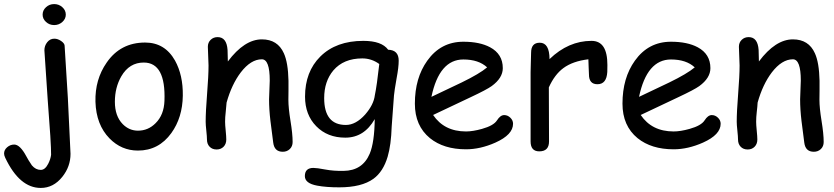

<svg xmlns="http://www.w3.org/2000/svg" viewBox="-29 -717 4132 951"><path d="M239.3 -592.8Q215.8 -592.8 199 -608.2Q182.1 -623.5 182.1 -644.5Q182.1 -666 199 -681.4Q215.8 -696.8 239.3 -696.8Q262.7 -696.8 279.8 -681.4Q296.9 -666 296.9 -644.5Q296.9 -623.5 279.8 -608.2Q262.7 -592.8 239.3 -592.8ZM224.1 49.8Q224.6 -2.9 207.5 -219.7L190.9 -467.8Q190.9 -490.2 204.8 -507.8Q218.8 -525.4 240.2 -525.4Q256.8 -525.4 273.4 -514.2Q290 -502.9 291 -491.2L307.1 -231.9L320.3 44.9Q320.3 107.9 279.8 158.7Q235.8 213.9 172.9 213.9Q67.9 213.9 -2.9 64.9Q-8.8 52.7 -8.8 43.5Q-8.8 25.4 6.6 12.2Q22 -1 41.5 -1Q70.3 -1 101.6 57.6Q109.4 73.2 128.9 102.1Q147.9 124.5 172.9 124.5Q194.3 124.5 209.5 94.7Q221.2 72.3 224.1 49.8Z M654.3 28.8Q572.3 28.8 513.2 -31.7Q447.3 -99.1 443.8 -212.9Q440.9 -323.2 499.5 -407.2Q567.9 -506.3 689.9 -506.3Q787.6 -506.3 837.9 -417Q877.9 -344.7 876.5 -243.2Q875 -134.8 819.8 -58.1Q757.3 28.8 654.3 28.8ZM683.6 -407.2Q611.8 -407.7 571.8 -338.9Q540 -283.7 540 -212.9Q540 -142.1 578.6 -102.5Q610.8 -69.8 654.3 -69.8Q705.1 -69.8 741.7 -106.9Q783.2 -147.9 785.6 -217.8Q792.5 -406.7 683.6 -407.2Z M1371.6 34.7Q1329.6 34.7 1324.2 -11.2L1310.5 -118.2Q1303.7 -175.3 1303.7 -225.1Q1303.7 -238.8 1305.4 -271.5Q1307.1 -304.2 1307.1 -317.9Q1307.1 -423.3 1268.1 -423.3Q1213.4 -423.3 1163.6 -358.4Q1118.7 -299.3 1093.3 -209Q1092.3 -189.9 1088.9 -161.1Q1085.9 -136.7 1085.9 -113.8Q1085.9 -99.1 1088.9 -69.8Q1091.8 -40.5 1091.8 -25.9Q1091.8 -3.9 1078.4 9.8Q1064.9 23.4 1043.9 23.4Q1022.5 23.4 1009.3 9.8Q996.1 -3.9 996.1 -25.9Q996.1 -40.5 992.9 -69.8Q989.7 -99.1 989.7 -113.8Q989.7 -164.1 996.8 -253.2Q1003.9 -342.3 1003.9 -392.6Q1003.9 -408.2 1002.2 -439Q1000.5 -469.7 1000.5 -485.4Q1000.5 -506.3 1014.4 -519.8Q1028.3 -533.2 1048.8 -533.2Q1093.8 -533.2 1098.1 -469.7L1099.6 -412.6Q1181.6 -522 1268.1 -522Q1346.2 -522 1377 -453.1Q1397.9 -407.2 1399.9 -317.4V-268.1L1399.4 -222.7Q1399.4 -182.1 1409.9 -117.9Q1420.4 -53.7 1420.4 -13.7Q1420.4 7.8 1406.5 21.2Q1392.6 34.7 1371.6 34.7Z M1922.4 -243.7 1911.1 -90.3Q1908.2 1 1891.1 59.1Q1869.1 133.3 1820.8 168.5Q1762.2 210.9 1651.4 210.9Q1586.4 210.9 1542.5 202.6Q1481 191.4 1481 155.3Q1481 114.7 1523.4 114.7Q1541 114.7 1582 122.6Q1623 130.4 1672.9 129.4Q1766.6 128.4 1802.2 44.4Q1825.7 -11.2 1827.1 -127Q1800.8 -81.1 1764.4 -58.1Q1728 -35.2 1681.2 -35.2Q1592.8 -35.2 1537.4 -91.8Q1481.9 -148.4 1481.9 -238.3Q1481.9 -361.8 1557.6 -437Q1635.7 -514.6 1770.5 -514.6Q1815.9 -514.6 1846.7 -503.7Q1877.4 -492.7 1893.6 -470.7Q1945.8 -469.2 1945.8 -416.5Q1945.8 -383.8 1935.5 -329.6Q1924.3 -266.6 1922.4 -243.7ZM1765.6 -427.7Q1672.9 -427.7 1622.1 -368.2Q1576.7 -314 1576.7 -231Q1576.7 -164.6 1603.5 -131.3Q1630.4 -98.1 1684.1 -98.1Q1733.4 -98.1 1779.8 -149.9Q1821.8 -198.2 1827.6 -245.1Q1837.9 -294.4 1849.6 -399.9Q1830.1 -414.1 1809.1 -420.9Q1788.1 -427.7 1765.6 -427.7Z M2279.3 22.5Q2168.9 22.5 2100.6 -32.7Q2025.9 -93.8 2025.9 -203.6Q2025.9 -330.6 2087.4 -416.5Q2154.3 -510.3 2266.1 -510.3Q2347.2 -510.3 2398.4 -482.9Q2461.4 -449.2 2461.4 -379.4Q2461.4 -330.6 2406.2 -290.5Q2381.8 -272.9 2302.7 -235.8L2116.2 -147.5Q2143.6 -106.9 2184.3 -86.4Q2225.1 -65.9 2279.3 -65.9Q2313 -65.9 2358.4 -78.6Q2416 -94.7 2432.6 -120.8Q2449.2 -147 2468.3 -147Q2485.4 -147 2498.8 -134Q2512.2 -121.1 2512.2 -104Q2512.2 -49.8 2424.8 -10.7Q2350.1 22.5 2279.3 22.5ZM2266.1 -422.4Q2206.5 -422.4 2167 -376.2Q2127.4 -330.1 2107.9 -237.3L2257.8 -308.6Q2346.2 -351.6 2383.8 -383.3Q2341.8 -422.4 2266.1 -422.4Z M2979 -360.8Q2975.6 -299.8 2930.2 -299.8Q2888.2 -299.8 2888.2 -348.1Q2888.2 -357.4 2886.7 -382.3L2885.3 -423.3Q2808.1 -414.1 2761.7 -379.9Q2718.3 -348.1 2689.5 -284.2L2690.4 -16.6Q2690.4 32.7 2642.1 32.7Q2599.1 32.7 2599.1 -16.6V-359.4Q2599.1 -375.5 2600.3 -407.7Q2601.6 -439.9 2601.6 -456.1Q2601.6 -505.4 2644.5 -505.4Q2692.4 -505.4 2692.9 -424.3Q2786.6 -514.6 2900.9 -514.6Q2940.4 -514.6 2960 -484.9Q2979.5 -455.1 2979.5 -395Q2979.5 -369.6 2979 -360.8Z M3307.6 22.5Q3197.3 22.5 3128.9 -32.7Q3054.2 -93.8 3054.2 -203.6Q3054.2 -330.6 3115.7 -416.5Q3182.6 -510.3 3294.4 -510.3Q3375.5 -510.3 3426.8 -482.9Q3489.7 -449.2 3489.7 -379.4Q3489.7 -330.6 3434.6 -290.5Q3410.2 -272.9 3331.1 -235.8L3144.5 -147.5Q3171.9 -106.9 3212.6 -86.4Q3253.4 -65.9 3307.6 -65.9Q3341.3 -65.9 3386.7 -78.6Q3444.3 -94.7 3460.9 -120.8Q3477.5 -147 3496.6 -147Q3513.7 -147 3527.1 -134Q3540.5 -121.1 3540.5 -104Q3540.5 -49.8 3453.1 -10.7Q3378.4 22.5 3307.6 22.5ZM3294.4 -422.4Q3234.9 -422.4 3195.3 -376.2Q3155.8 -330.1 3136.2 -237.3L3286.1 -308.6Q3374.5 -351.6 3412.1 -383.3Q3370.1 -422.4 3294.4 -422.4Z M4002 34.7Q3960 34.7 3954.6 -11.2L3940.9 -118.2Q3934.1 -175.3 3934.1 -225.1Q3934.1 -238.8 3935.8 -271.5Q3937.5 -304.2 3937.5 -317.9Q3937.5 -423.3 3898.4 -423.3Q3843.8 -423.3 3793.9 -358.4Q3749 -299.3 3723.6 -209Q3722.7 -189.9 3719.2 -161.1Q3716.3 -136.7 3716.3 -113.8Q3716.3 -99.1 3719.2 -69.8Q3722.2 -40.5 3722.2 -25.9Q3722.2 -3.9 3708.7 9.8Q3695.3 23.4 3674.3 23.4Q3652.8 23.4 3639.6 9.8Q3626.5 -3.9 3626.5 -25.9Q3626.5 -40.5 3623.3 -69.8Q3620.1 -99.1 3620.1 -113.8Q3620.1 -164.1 3627.2 -253.2Q3634.3 -342.3 3634.3 -392.6Q3634.3 -408.2 3632.6 -439Q3630.9 -469.7 3630.9 -485.4Q3630.9 -506.3 3644.8 -519.8Q3658.7 -533.2 3679.2 -533.2Q3724.1 -533.2 3728.5 -469.7L3730 -412.6Q3812 -522 3898.4 -522Q3976.6 -522 4007.3 -453.1Q4028.3 -407.2 4030.3 -317.4V-268.1L4029.8 -222.7Q4029.8 -182.1 4040.3 -117.9Q4050.8 -53.7 4050.8 -13.7Q4050.8 7.8 4036.9 21.2Q4022.9 34.7 4002 34.7Z"/></svg>

Font: YBG Kramawirya
Style: Regular
Weight: 400
Designer: R.S. Wihananto
Foundry: R.S. Wihananto
Version: Version 2.0.1